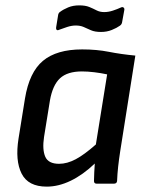

<svg xmlns="http://www.w3.org/2000/svg" viewBox="-20 -684 543 715"><path d="M154 11Q85 11 60.5 -37.5Q36 -86 49 -168L73 -317Q89 -415 140 -457.5Q191 -500 286 -500Q340 -500 385.5 -491Q431 -482 484 -477L428 -123Q423 -91 420 -63.5Q417 -36 416 -10Q415 0 404 0H340Q330 0 330 -10Q330 -25 331 -42Q332 -59 333 -75Q289 -33 243.5 -11Q198 11 154 11ZM200 -74Q230 -74 262 -91Q294 -108 337 -146L379 -407Q356 -412 331 -415Q306 -418 285 -418Q231 -418 203.5 -392.5Q176 -367 166 -310L144 -174Q137 -127 148.5 -100.5Q160 -74 200 -74ZM356 -565Q333 -565 318.5 -571.5Q304 -578 291.5 -583.5Q279 -589 262 -589Q247 -589 230 -583.5Q213 -578 200 -573Q194 -570 191 -573Q188 -576 189 -582L196 -625Q197 -636 204 -640Q216 -649 234 -656.5Q252 -664 275 -664Q298 -664 312.5 -658Q327 -652 339.5 -645.5Q352 -639 368 -639Q384 -639 400.5 -644.5Q417 -650 430 -656Q436 -659 440 -656Q444 -653 443 -647L435 -603Q434 -593 426 -588Q415 -580 396.5 -572.5Q378 -565 356 -565Z"/></svg>

Font: Sofia Sans Semi Condensed SemiBold
Style: Italic
Weight: 600
Italic angle: -9°
Version: Version 4.100